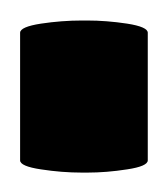

<svg xmlns="http://www.w3.org/2000/svg" viewBox="-23 -159 167 191"><g transform="rotate(90 60.5 -63.5)"><path d="M124.5 -127Q130.4 -127 133.5 -106.4Q136.7 -85.9 136.7 -66.9V-61.5Q136.7 -41.5 133.5 -20.8Q130.4 0 124.5 0H-2.4Q-8.3 0 -11.5 -20.8Q-14.6 -41.5 -14.6 -61.5V-66.9Q-14.6 -85.9 -11.5 -106.4Q-8.3 -127 -2.4 -127Z"/></g></svg>

Font: Shabnam FD-WOL
Style: Bold-FD-WOL
Weight: 700
Foundry: DejaVu fonts team - Redesigned by Saber Rastikerdar - Based on Vazir font
Version: Version 5.0.0